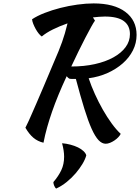

<svg xmlns="http://www.w3.org/2000/svg" viewBox="-20 -756 821 1126"><path d="M781 -551Q781 -503 759.5 -460.5Q738 -418 700 -384.5Q662 -351 611 -328Q560 -305 500 -297Q515 -252 536.5 -204.5Q558 -157 583 -113Q608 -69 635 -32Q662 5 688 29Q683 39 673.5 49Q664 59 651.5 67.5Q639 76 625.5 81.5Q612 87 600 87Q578 87 558 66Q538 45 517.5 -0.5Q497 -46 474.5 -118.5Q452 -191 425 -293Q414 -293 403 -293Q392 -293 386 -295Q379 -299 371 -309Q344 -251 323 -200Q302 -149 285.5 -101.5Q269 -54 256.5 -9.5Q244 35 235 81Q201 73 176 52Q151 31 129 -7Q133 -16 137.5 -24.5Q142 -33 149 -48.5Q156 -64 166.5 -88Q177 -112 194.5 -152Q212 -192 236.5 -250Q261 -308 296 -391Q312 -428 323.5 -456Q335 -484 344 -509.5Q353 -535 360.5 -560.5Q368 -586 376 -619Q330 -603 290.5 -583.5Q251 -564 225 -542Q216 -548 206.5 -560Q197 -572 189 -586.5Q181 -601 175 -616Q169 -631 168 -643Q198 -663 241.5 -680Q285 -697 334 -709.5Q383 -722 434 -729Q485 -736 529 -736Q649 -736 715 -686.5Q781 -637 781 -551ZM537 -635Q530 -626 515 -599Q500 -572 480.5 -534.5Q461 -497 439.5 -453Q418 -409 398 -366Q473 -366 536 -380Q599 -394 645 -419.5Q691 -445 716.5 -479.5Q742 -514 742 -556Q742 -606 706 -632.5Q670 -659 595 -659Q578 -659 561 -657.5Q544 -656 525 -654ZM309 350Q303 345 298 333.5Q293 322 293 312Q323 277 339.5 242Q356 207 356 163Q356 128 344 84Q369 86 393.5 92.5Q418 99 437.5 108.5Q457 118 470 130.5Q483 143 486 155Q480 178 463.5 205.5Q447 233 424 260Q401 287 371.5 311Q342 335 309 350Z"/></svg>

Font: Kaushan Script
Style: Regular
Weight: 400
Designer: Pablo Impallari
Foundry: Pablo Impallari
Version: Version 1.002